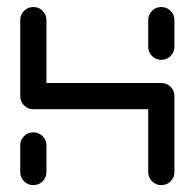

<svg xmlns="http://www.w3.org/2000/svg" viewBox="-20 -539 567 559"><path d="M77 0Q61.1 0 50 -11.1Q38.9 -22.2 38.9 -38.1V-115.6Q38.9 -131.5 50 -142.6Q61.1 -153.7 77 -153.7Q93 -153.7 104.1 -142.6Q115.2 -131.5 115.2 -115.6V-38.1Q115.2 -22.2 104.1 -11.1Q93 0 77 0ZM77 -518.5Q93 -518.5 104.1 -507.4Q115.2 -496.3 115.2 -480.4V-259.3Q115.2 -243.3 104.1 -232.2Q93 -221.1 77 -221.1Q61.1 -221.1 50 -232.2Q38.9 -243.3 38.9 -259.3V-480.4Q38.9 -496.3 50 -507.4Q61.1 -518.5 77 -518.5ZM449.6 -221.1H77V-297.4H449.6ZM449.6 -297.4Q465.6 -297.4 476.7 -286.3Q487.8 -275.2 487.8 -259.3V-38.1Q487.8 -22.2 476.7 -11.1Q465.6 0 449.6 0Q433.7 0 422.6 -11.1Q411.5 -22.2 411.5 -38.1V-259.3Q411.5 -275.2 422.6 -286.3Q433.7 -297.4 449.6 -297.4ZM449.6 -364.8Q433.7 -364.8 422.6 -375.9Q411.5 -387 411.5 -403V-480.4Q411.5 -496.3 422.6 -507.4Q433.7 -518.5 449.6 -518.5Q465.6 -518.5 476.7 -507.4Q487.8 -496.3 487.8 -480.4V-403Q487.8 -387 476.7 -375.9Q465.6 -364.8 449.6 -364.8Z"/></svg>

Font: 26F Galaxy Hebrew
Style: Bold
Weight: 700
Designer: C₂₉H₂₅N₃O₅
Version: Version 1.000